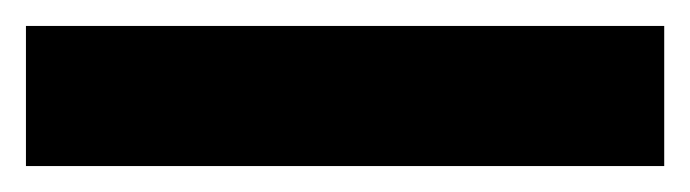

<svg xmlns="http://www.w3.org/2000/svg" viewBox="-22 50 532 148"><path d="M490 178V70H-2V178Z"/></svg>

Font: Noto Sans Myanmar UI SemiCondensed ExtraBold
Style: Regular
Weight: 800
Width: 4
Designer: Monotype Design Team
Foundry: Monotype Imaging Inc.
Version: Version 2.103